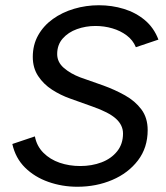

<svg xmlns="http://www.w3.org/2000/svg" viewBox="-20 -700 632 732"><path d="M275 12Q217 12 164.5 -6.5Q112 -25 75.5 -61Q39 -97 27 -151L113 -180Q120 -143 145.5 -117.5Q171 -92 207.5 -79.5Q244 -67 286 -67Q330 -67 367 -81Q404 -95 426.5 -123Q449 -151 449 -191Q449 -223 422 -247.5Q395 -272 332 -294L248 -324Q211 -337 178.5 -358Q146 -379 125.5 -410Q105 -441 105 -483Q105 -529 125.5 -565.5Q146 -602 181.5 -627.5Q217 -653 262.5 -666.5Q308 -680 357 -680Q407 -680 452.5 -666Q498 -652 532.5 -623Q567 -594 584 -549L498 -520Q487 -547 463 -565Q439 -583 408 -592Q377 -601 344 -601Q307 -601 273.5 -589Q240 -577 219 -553Q198 -529 198 -494Q198 -463 223.5 -441Q249 -419 286 -405L374 -374Q418 -358 456.5 -336.5Q495 -315 519 -283Q543 -251 543 -204Q543 -137 506 -88.5Q469 -40 408 -14Q347 12 275 12Z"/></svg>

Font: Atkinson Hyperlegible Next
Style: Italic
Weight: 400
Italic angle: -12°
Designer: Elliott Scott, Megan Eiswerth, Linus Boman, Theodore Petrosky, Letters from Sweden
Foundry: Applied Design Works, Letters from Sweden
Version: Version 2.001